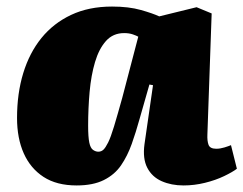

<svg xmlns="http://www.w3.org/2000/svg" viewBox="-20 -552 743 586"><path d="M613 -142Q612 -122 616.5 -110Q621 -98 640 -98Q652 -98 665 -102Q678 -106 685 -109L703 -37Q690 -27 664 -14.5Q638 -2 605.5 6Q573 14 540 14Q503 14 473.5 1Q444 -12 429.5 -40Q415 -68 421 -112L447 -292L436 -294L406 -189Q395 -149 382 -112.5Q369 -76 349.5 -47.5Q330 -19 297 -2.5Q264 14 214 14Q153 14 113 -12Q73 -38 52.5 -84Q32 -130 32 -192Q32 -267 51 -329Q70 -391 106.5 -436Q143 -481 197 -506.5Q251 -532 322 -532Q373 -532 410 -521.5Q447 -511 466 -502L580 -530L626 -511ZM280 -89Q289 -89 295.5 -95Q302 -101 310 -117Q318 -133 328 -166Q338 -199 353 -253L402 -440Q397 -443 385.5 -447Q374 -451 359 -451Q325 -451 303.5 -427Q282 -403 270 -362.5Q258 -322 253.5 -271.5Q249 -221 249 -168Q249 -134 252.5 -117Q256 -100 264 -94.5Q272 -89 280 -89Z"/></svg>

Font: Literata 18pt Black
Style: Italic
Weight: 900
Italic angle: -2°
Designer: Latin by Veronika Burian and Jose Scaglione. Greek by Irene Vlachou. Cyrillic by Vera Evstafieva
Foundry: TypeTogether
Version: Version 3.103;gftools[0.9.29]